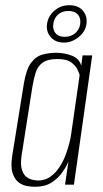

<svg xmlns="http://www.w3.org/2000/svg" viewBox="-20 -707 394 735"><path d="M114 8Q103 8 85.5 5.5Q68 3 52.5 -8Q37 -19 28.5 -43.5Q20 -68 27 -112L71 -385Q80 -441 98.5 -466Q117 -491 142.5 -498Q168 -505 195 -505Q226 -505 255 -494Q284 -483 291 -455L296 -495H333L263 0H229L242 -89Q234 -69 218 -46.5Q202 -24 177 -8Q152 8 114 8ZM126 -16Q153 -16 173.5 -31Q194 -46 208.5 -68.5Q223 -91 232 -116Q241 -141 246 -161Q251 -181 252 -191L285 -420Q283 -427 276.5 -441Q270 -455 253 -468Q236 -481 199 -481Q162 -481 143 -467Q124 -453 116.5 -429Q109 -405 104 -375L62 -108Q58 -76 64 -57Q70 -38 81.5 -29.5Q93 -21 105.5 -18.5Q118 -16 126 -16ZM225 -544Q192 -544 174 -565Q156 -586 160 -615Q164 -645 188 -666Q212 -687 245 -687Q280 -687 297.5 -666Q315 -645 311 -615Q307 -586 281 -565Q255 -544 225 -544ZM228 -566Q252 -566 268 -580Q284 -594 287 -615Q290 -638 278 -651.5Q266 -665 242 -665Q218 -665 202.5 -651.5Q187 -638 184 -615Q181 -594 192.5 -580Q204 -566 228 -566Z"/></svg>

Font: Alumni Sans Thin ExtraLight
Style: Italic
Weight: 250
Italic angle: -8°
Version: Version 1.016